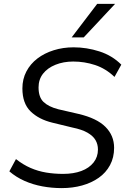

<svg xmlns="http://www.w3.org/2000/svg" viewBox="-20 -957 655 986"><path d="M297 9Q246 9 197.5 0Q149 -9 106 -28Q63 -47 28 -77L62 -140Q99 -111 137 -94.5Q175 -78 216.5 -71Q258 -64 304 -64Q358 -64 398 -79Q438 -94 460.5 -122.5Q483 -151 483 -189Q483 -216 470.5 -237.5Q458 -259 429.5 -275.5Q401 -292 352 -302L249 -327Q179 -344 137 -385Q95 -426 95 -503Q95 -551 115.5 -590Q136 -629 172 -656.5Q208 -684 256 -699Q304 -714 358 -714Q425 -714 490.5 -693Q556 -672 603 -625L568 -562Q523 -605 468.5 -623Q414 -641 356 -641Q306 -641 265 -624.5Q224 -608 201 -578.5Q178 -549 178 -508Q178 -458 203.5 -433.5Q229 -409 279 -396L383 -372Q477 -350 521.5 -305.5Q566 -261 566 -198Q566 -148 545 -109Q524 -70 487 -44Q450 -18 401.5 -4.5Q353 9 297 9ZM348 -765 479 -937H571L410 -765Z"/></svg>

Font: Nunito Sans 12pt
Style: Italic
Weight: 400
Italic angle: -9°
Designer: Vernon Adams
Foundry: Vernon Adams
Version: Version 3.101;gftools[0.9.27]